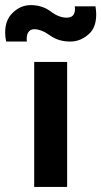

<svg xmlns="http://www.w3.org/2000/svg" viewBox="-81 -742 401 762"><path d="M-56.6 -577.1Q-36.1 -577.1 25.4 -577.1Q23.4 -599.6 30.3 -612.3Q38.1 -626 54.7 -626Q83 -626 117.2 -601.6Q150.4 -577.1 198.2 -577.1Q241.2 -577.1 275.4 -610.4Q300.8 -635.7 300.8 -684.6Q300.8 -700.2 297.9 -716.8Q270.5 -716.8 215.8 -716.8Q218.8 -696.3 210.9 -683.6Q203.1 -671.9 183.6 -671.9Q152.3 -671.9 119.1 -697.3Q85.9 -721.7 41 -721.7Q-2.9 -721.7 -36.1 -685.5Q-60.5 -658.2 -60.5 -612.3Q-60.5 -595.7 -56.6 -577.1ZM54.7 -496.1Q54.7 -464.8 54.7 -372.1Q54.7 -279.3 54.7 0Q87.9 0 185.5 0Q185.5 -124 185.5 -496.1Q153.3 -496.1 54.7 -496.1Z"/></svg>

Font: BM-Biotif
Style: Bold
Weight: 400
Designer: Deni Anggara
Version: Version 1.000;PS 001.000;hotconv 1.0.88;makeotf.lib2.5.64776